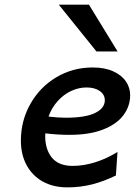

<svg xmlns="http://www.w3.org/2000/svg" viewBox="-20 -789 577 821"><path d="M268.1 12.2Q207.5 12.2 162.6 -12.9Q117.7 -38.1 93.5 -83.3Q69.3 -128.4 69.3 -187.5Q69.3 -272.9 109.9 -344.7Q150.4 -416.5 220.7 -458.5Q291 -500.5 376.5 -500.5Q427.7 -500.5 463.9 -484.1Q500 -467.8 518.3 -440.9Q536.6 -414.1 536.6 -382.3Q536.6 -335.4 508.1 -296.9Q479.5 -258.3 421.4 -235.4Q363.3 -212.4 277.8 -212.4Q226.1 -212.4 173.8 -218.8Q173.3 -214.8 173.3 -207Q173.3 -149.9 202.1 -114.7Q231 -79.6 291 -79.6Q337.4 -79.6 386.7 -95Q436 -110.4 482.4 -139.2L475.6 -38.6Q424.8 -13.7 374.3 -0.7Q323.7 12.2 268.1 12.2ZM261.7 -285.6Q344.7 -285.6 386.5 -305.9Q428.2 -326.2 428.2 -360.4Q428.2 -384.8 406.5 -399.9Q384.8 -415 350.1 -415Q316.4 -415 284.4 -400.1Q252.4 -385.3 226.8 -356.9Q201.2 -328.6 187.5 -290.5Q227.1 -285.6 261.7 -285.6ZM360.4 -769 482.9 -568.8H392.6L231.4 -769Z"/></svg>

Font: Lesson One Medium
Style: Italic
Weight: 500
Italic angle: -14°
Designer: But Ko, Victor Gaultney, Annie Olsen, Julie Remington, Don Collingsworth, Eric Hays, Becca Hirsbrunner
Version: Version 1.100